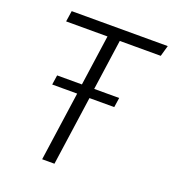

<svg xmlns="http://www.w3.org/2000/svg" viewBox="-126 -783 796 881"><g transform="rotate(20 271.5 -342.5)"><path d="M328 -632 293 -385H415L408 -338H287L239 0H179L227 -338H105L112 -385H233L268 -632H66L74 -685H543L528 -632Z"/></g></svg>

Font: FiraGO Light
Style: Italic
Weight: 300
Italic angle: -8°
Designer: bBox Type GmbH
Foundry: bBox Type GmbH
Version: Version 1.001